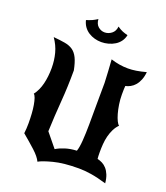

<svg xmlns="http://www.w3.org/2000/svg" viewBox="-172 -1050 1053 1216"><g transform="rotate(20 354.5 -442.5)"><path d="M582 -535Q582 -502 587 -469.5Q592 -437 599.5 -410.5Q607 -384 616 -366Q625 -348 633 -343Q615 -325 603.5 -301.5Q592 -278 585.5 -252Q579 -226 577 -198.5Q575 -171 575 -145Q575 -130 575.5 -118.5Q576 -107 577 -99Q594 -95 610 -87Q626 -79 639.5 -64Q653 -49 662.5 -26Q672 -3 675 30Q615 12 570 5Q525 -2 487 -2Q384 -2 317 15.5Q250 33 225 48Q211 18 172 -17.5Q133 -53 85 -93Q87 -107 88 -126.5Q89 -146 89 -160Q89 -194 87 -225.5Q85 -257 80.5 -282.5Q76 -308 70 -325.5Q64 -343 56 -349Q83 -384 95 -433.5Q107 -483 107 -540Q107 -592 94.5 -639Q82 -686 52 -729Q97 -725 129 -719.5Q161 -714 183 -699Q205 -684 219.5 -654.5Q234 -625 244 -574Q244 -465 236 -364Q228 -263 224 -157L300 -64Q324 -79 358.5 -90Q393 -101 436 -103Q445 -128 448.5 -176Q452 -224 452.5 -286Q453 -348 453 -420Q453 -492 454 -567Q451 -640 445 -722Q503 -703 561 -703Q587 -703 616 -707.5Q645 -712 682 -722Q679 -691 669.5 -668Q660 -645 646.5 -629.5Q633 -614 616.5 -605Q600 -596 584 -593Q583 -585 582.5 -572Q582 -559 582 -535ZM487 -900Q482 -876 468.5 -857.5Q455 -839 435.5 -827Q416 -815 392.5 -808.5Q369 -802 345 -802Q322 -802 300 -808Q278 -814 259 -826Q240 -838 226.5 -856.5Q213 -875 207 -900Q219 -904 228.5 -907.5Q238 -911 246 -914.5Q254 -918 261.5 -922.5Q269 -927 279 -933Q281 -900 300.5 -883.5Q320 -867 344 -867Q369 -867 390.5 -883.5Q412 -900 415 -932Q435 -918 451 -911.5Q467 -905 487 -900Z"/></g></svg>

Font: New Rocker
Style: Regular
Weight: 400
Designer: Pablo Impallari, Brenda Gallo, Rodrigo Fuenzalida
Foundry: Pablo Impallari, Brenda Gallo, Rodrigo Fuenzalida
Version: Version 1.000; ttfautohint (v0.93) -l 8 -r 50 -G 200 -x 14 -